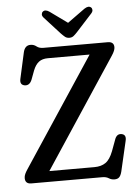

<svg xmlns="http://www.w3.org/2000/svg" viewBox="-60 -939 726 1003"><g transform="rotate(-5 303.0 -438.0)"><path d="M541.5 -628 164 -56H400.5Q436 -56 459.2 -72Q482.5 -88 499 -131L522.5 -194.5Q533.5 -220 557 -215.5Q583 -210.5 574.5 -177.5L538 -20Q533 -0.5 524.5 8.2Q516 17 499.5 17Q483.5 17 470.2 8.5Q457 0 436.5 0H64.5Q32.5 0 32.5 -30.5Q32.5 -41.5 37.5 -52.2Q42.5 -63 50.5 -75L426.5 -644H208Q178.5 -644 160.5 -630.5Q142.5 -617 130.5 -587L112.5 -539Q100 -509 74 -513.5Q48.5 -518.5 55 -548.5L85 -684Q93 -721.5 123 -721.5Q140.5 -721.5 153.8 -710.8Q167 -700 189 -700H526.5Q559 -700 559 -671Q559 -654 541.5 -628ZM371.5 -767Q360.5 -755 351.5 -747.8Q342.5 -740.5 329.5 -740.5Q315.5 -740.5 306.5 -747.8Q297.5 -755 286 -767L204 -857Q195.5 -866.5 196.2 -875.2Q197 -884 202.5 -888.5Q215.5 -900 237.5 -885L329 -819L420.5 -885Q442.5 -899.5 455.5 -888.5Q461 -884 461.5 -875.2Q462 -866.5 453.5 -857Z"/></g></svg>

Font: Fraunces 72pt S100
Style: Regular
Weight: 400
Version: Version 1.000; ttfautohint (v1.8.3)